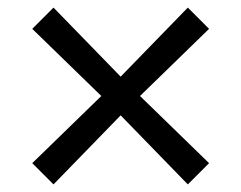

<svg xmlns="http://www.w3.org/2000/svg" viewBox="-20 -508 636 506"><path d="M121 -22 298 -204 475 -22 531 -78 349 -255 531 -432 475 -488 298 -306 121 -488 65 -432 247 -255 65 -78Z"/></svg>

Font: Jost* Book
Style: Regular
Weight: 400
Version: Version 3.000